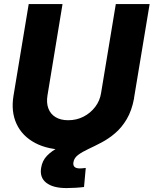

<svg xmlns="http://www.w3.org/2000/svg" viewBox="-20 -748 778 973"><path d="M318.4 11.2Q223.6 11.2 158.2 -23.4Q92.8 -58.1 64 -119.9Q35.2 -181.6 48.3 -262.2L125.5 -727.5H296.9L220.7 -265.1Q214.4 -227.1 225.1 -198.5Q235.8 -169.9 261.7 -154.3Q287.6 -138.7 325.7 -138.7Q368.2 -138.7 403.6 -157Q439 -175.3 462.6 -206.5Q486.3 -237.8 492.2 -276.4L566.9 -727.5H738.3L659.2 -251Q646 -170.4 599.6 -111.6Q553.2 -52.7 481.2 -20.8Q409.2 11.2 318.4 11.2ZM316.9 205.1Q248.5 205.1 214.4 178.2Q180.2 151.4 188.5 102.1Q194.3 65.9 218.5 41Q242.7 16.1 278.3 -1.7Q314 -19.5 356 -35.2Q397.9 -50.8 440.2 -68.4Q482.4 -85.9 519.3 -110.4Q556.2 -134.8 582 -169.9Q607.9 -205.1 616.2 -256.3L659.7 -251Q647.9 -187.5 622.3 -144.3Q596.7 -101.1 563.2 -72.8Q529.8 -44.4 494.4 -25.9Q459 -7.3 428 7.1Q397 21.5 376.2 36.9Q355.5 52.2 352.1 74.2Q349.6 89.8 357.7 97.7Q365.7 105.5 384.8 105.5Q392.1 105.5 399.7 104.7Q407.2 104 414.6 103L405.8 199.7Q387.7 202.1 362.5 203.6Q337.4 205.1 316.9 205.1Z"/></svg>

Font: Inter 28pt ExtraBold
Style: Italic
Weight: 800
Italic angle: -9.3988°
Designer: Rasmus Andersson
Foundry: rsms
Version: Version 4.001;git-66647c0bb